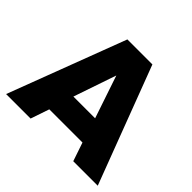

<svg xmlns="http://www.w3.org/2000/svg" viewBox="-160 -849 1031 1031"><g transform="rotate(45 355.0 -334.0)"><path d="M7 0 260 -668H450L703 0H517L481 -106H229L193 0ZM272 -246H437L355 -489Z"/></g></svg>

Font: Gantari ExtraBold
Style: Regular
Weight: 800
Version: Version 1.000